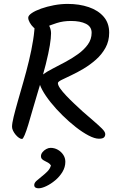

<svg xmlns="http://www.w3.org/2000/svg" viewBox="-20 -741 615 1002"><path d="M245.8 122.3Q240.2 113.3 231.3 108.2Q222.4 103 213.9 99.1Q205.4 95.2 199.6 89.5Q193.8 83.7 193.8 73.7Q193.8 63.3 201.6 53.4Q209.4 43.5 221.2 37Q233 30.6 243.8 30.6Q264 30.6 281.4 40.3Q298.9 50.1 309.9 66.5Q321 83 321 103.3Q321 131.2 306 156.1Q291 181 268.1 200.1Q245.2 219.2 221.6 230.4Q197.9 241.7 180.7 241.7Q171.9 241.7 165.3 237.9Q158.7 234.2 158.7 224.3Q158.7 213.6 170.3 202.9Q181.9 192.3 197.7 180Q213.5 167.7 227.4 153.7Q241.3 139.7 245.8 122.3ZM549.8 -570.3Q549.8 -526.4 530.4 -491.4Q511 -456.4 480.5 -429.5Q450 -402.7 416 -382.4Q382 -362.2 351.5 -348Q321 -333.8 301.6 -324.1Q282.2 -314.4 282.2 -307.4Q282.2 -296.3 294 -279.4Q305.8 -262.6 325.1 -242.2Q344.3 -221.9 367.4 -200.1Q390.5 -178.3 412.4 -158.3Q441.5 -132.9 467.9 -110.3Q494.2 -87.7 511.8 -70.3Q529.3 -52.9 529.3 -41.2Q529.3 -30 522.3 -23.6Q515.3 -17.1 496.3 -17.1Q474.1 -17.1 442.3 -33.8Q410.6 -50.4 375.4 -77.9Q340.3 -105.4 306.3 -138.9Q272.2 -172.4 244.7 -206.7Q217.1 -241.1 200.6 -271.6Q184 -302.2 184 -322.6Q184 -337 203.7 -351.9Q223.4 -366.7 254.8 -382.8Q286.1 -398.8 320.9 -417.5Q355.8 -436.1 387.3 -458.8Q418.8 -481.4 438.5 -508.8Q458.2 -536.3 458.2 -570.1Q458.2 -601.8 428.7 -616.7Q399.1 -631.6 350.2 -631.6Q309.6 -631.6 275.9 -620.7Q242.3 -609.8 217.3 -598.9Q192.2 -588 175 -588Q165.2 -588 154.2 -598.5Q143.2 -609.1 135.3 -623.1Q127.3 -637.2 127.3 -648.7Q127.3 -660 145.7 -672.6Q164.1 -685.2 194.5 -696Q225 -706.8 261.2 -713.7Q297.4 -720.6 333.1 -720.6Q394 -720.6 443.2 -703.8Q492.3 -687 521.1 -653.7Q549.8 -620.4 549.8 -570.3ZM42.8 -79.1Q42.8 -97.1 51.3 -131.9Q59.8 -166.6 73.2 -213.5Q86.7 -260.4 102.1 -314.1Q117.6 -367.8 131 -423.5Q144.5 -479.2 152.9 -532Q161.4 -584.8 161.4 -629.4Q161.4 -645.7 165.5 -652.7Q169.6 -659.8 182.4 -659.8Q190.5 -659.8 201.3 -651.6Q212.2 -643.5 222.5 -630Q232.8 -616.5 239.6 -600.3Q246.4 -584.1 246.4 -566.9Q246.4 -543.4 240.1 -504.4Q233.8 -465.5 218.8 -405.2Q203.8 -345 176.4 -256.9Q163 -213 150.7 -169.8Q138.4 -126.7 128 -91.9Q117.5 -57.2 108.8 -36.5Q100.1 -15.8 95 -15.8Q87.6 -15.8 78.8 -21.9Q70 -28 61.8 -37.7Q53.7 -47.4 48.2 -58.5Q42.8 -69.7 42.8 -79.1Z"/></svg>

Font: Kalam Variable Light
Style: Regular
Weight: 300
Designer: Lipi Raval, Jonny Pinhorn
Foundry: Indian Type Foundry
Version: Version 3.000